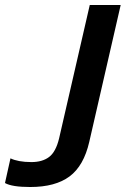

<svg xmlns="http://www.w3.org/2000/svg" viewBox="-65 -740 504 770"><path d="M56 10Q-17 10 -45 -6L-23 -105Q-9 -98 12.5 -94Q34 -90 61 -90Q105 -90 132 -110.5Q159 -131 172 -185L295 -720H419L293 -171Q271 -75 214 -32.5Q157 10 56 10Z"/></svg>

Font: Instrument Sans SemiCondensed SemiBold Italic
Style: Regular
Weight: 600
Width: 4
Italic angle: -13°
Designer: Rodrigo Fuenzalida
Foundry: fragTYPE
Version: Version 1.000; ttfautohint (v1.8.4.7-5d5b);gftools[0.9.28]